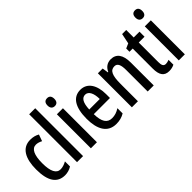

<svg xmlns="http://www.w3.org/2000/svg" viewBox="22 -1453 2156 2156"><g transform="rotate(-45 1099.5 -375.0)"><path d="M227 10C261 10 304 -1 334 -22V-102C301 -84 269 -73 238 -73C172 -73 139 -138 139 -267C139 -398 172 -466 236 -466C261 -466 286 -458 313 -444L341 -522C310 -540 275 -550 229 -550C101 -550 41 -440 41 -267C41 -81 103 10 227 10Z M520 0V-760H424V0Z M694 -746C657 -746 639 -724 639 -683C639 -643 659 -621 694 -621C728 -621 747 -643 747 -683C747 -723 730 -746 694 -746ZM740 -540H644V0H740Z M1024 -549C906 -549 844 -449 844 -267C844 -106 900 10 1041 10C1090 10 1134 -1 1173 -25V-108C1131 -81 1094 -70 1053 -70C976 -70 940 -128 938 -248H1195V-309C1195 -447 1138 -549 1024 -549ZM1024 -472C1079 -472 1106 -406 1106 -321H939C943 -425 973 -472 1024 -472Z M1507 -550C1454 -550 1411 -521 1388 -468H1382L1371 -540H1295V0H1391V-274C1391 -410 1416 -465 1482 -465C1528 -465 1546 -423 1546 -341V0H1642V-363C1642 -488 1595 -550 1507 -550Z M1911 -74C1874 -74 1864 -100 1864 -150V-460H1956V-540H1864V-659H1799L1774 -537L1717 -512V-460H1768V-142C1768 -40 1802 10 1880 10C1913 10 1940 3 1963 -9V-86C1945 -79 1928 -74 1911 -74Z M2090 -746C2053 -746 2035 -724 2035 -683C2035 -643 2055 -621 2090 -621C2124 -621 2143 -643 2143 -683C2143 -723 2126 -746 2090 -746ZM2136 -540H2040V0H2136Z"/></g></svg>

Font: Noto Sans Lao ExtraCondensed Medium
Style: Regular
Weight: 500
Width: 2
Designer: Monotype Design Team
Foundry: Monotype Imaging Inc.
Version: Version 2.003